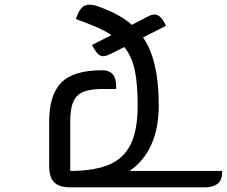

<svg xmlns="http://www.w3.org/2000/svg" viewBox="-20 -800 969 820"><path d="M373 -608 456 -650Q437 -663 413.5 -674.5Q390 -686 361 -697L304 -719L307 -727Q315 -750 327.5 -765Q340 -780 362 -780Q368 -780 378.5 -778.5Q389 -777 409 -769Q450 -754 483.5 -735.5Q517 -717 543 -694L609 -728Q618 -733 625.5 -735.5Q633 -738 640 -738Q653 -738 664.5 -727.5Q676 -717 689 -690L591 -640Q658 -544 658 -350Q658 -252 626 -181.5Q594 -111 533 -70H929Q929 -27 907 -13.5Q885 0 859 0H280Q243 0 223.5 -12Q204 -24 197 -44.5Q190 -65 190 -90V-281Q190 -394 241.5 -447Q293 -500 417 -500Q445 -500 460.5 -484Q476 -468 476 -430V-420H417Q370 -420 339.5 -409Q309 -398 294.5 -368.5Q280 -339 280 -281V-70H294Q389 -72 449.5 -98.5Q510 -125 539 -185.5Q568 -246 568 -350Q568 -439 556 -498.5Q544 -558 511 -599L453 -570Q433 -560 421 -560Q408 -560 397.5 -570.5Q387 -581 373 -608Z"/></svg>

Font: Warnes
Style: Regular
Weight: 400
Designer: Eduardo Rodriguez Tunni
Foundry: Eduardo Rodriguez Tunni
Version: Version 1.002; ttfautohint (v1.8.4.7-5d5b);gftools[0.9.23]